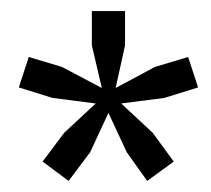

<svg xmlns="http://www.w3.org/2000/svg" viewBox="-20 -704 382 347"><path d="M57 -412 96 -464 153 -517 75 -527 14 -546 32 -601 92 -583 164 -545 146 -622V-684H206V-622L189 -545L260 -583L320 -601L338 -546L277 -527L199 -517L256 -464L294 -412L246 -377L209 -429L176 -500L143 -429L104 -377Z"/></svg>

Font: Mukta Mahee
Style: Regular
Weight: 400
Designer: Shuchita Grover, Noopur Datye, Girish Dalvi, Yashodeep Gholap
Foundry: Ek Type
Version: Version 2.538;PS 1.000;hotconv 16.6.51;makeotf.lib2.5.65220;